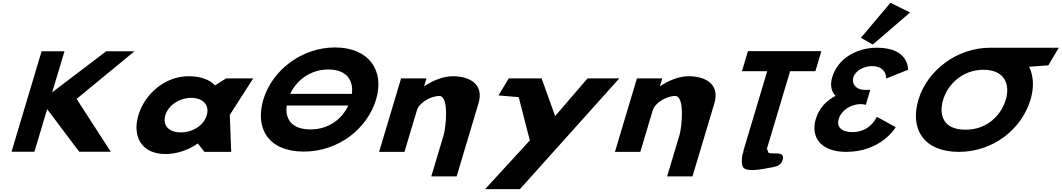

<svg xmlns="http://www.w3.org/2000/svg" viewBox="-20 -1060 7409 1340"><path d="M753.1 -0.9 514.7 -369.8 918.6 -702.1H721.1L344.3 -415.7L430 -702.1H270.2L60.5 -0.9H220.3L309.2 -298.4L532.9 -0.9Z M946 -256C901.1 -106 969.9 15 1134 15C1218.7 15 1300.5 -16 1359.1 -58H1361.5L1407.1 0H1593.6L1583.8 -258L1747.1 -513H1558.1L1480.5 -464C1442 -505 1379.9 -528 1296.4 -528C1132.3 -528 990.8 -406 946 -256ZM1134 -256C1155.2 -327 1234.3 -377 1315.3 -377C1395.2 -377 1444.4 -327 1423.1 -256C1402.2 -186 1326.7 -136 1243.3 -136C1156.1 -136 1113 -186 1134 -256Z M2435.7 -405H2005.2C2047.5 -495 2141.3 -575 2271.7 -575C2403.1 -575 2447.6 -495 2435.7 -405ZM1980.9 -323.4H2410.9C2369 -234.8 2279.9 -156.8 2146.7 -156.8C2009.9 -156.8 1969.3 -234.8 1980.9 -323.4ZM1818.2 -365.9C1756.9 -161.1 1855.6 -2.1 2100.4 -2.1C2341.5 -2.1 2543.4 -161.1 2604.7 -365.9C2666 -570.8 2551.4 -728.9 2317.8 -728.9C2087.4 -728.9 1879.5 -570.8 1818.2 -365.9Z M2625.8 0H2802.8L2889.6 -290C2904.8 -341 2982.4 -390 3046.5 -390C3115.5 -390 3092 -170 3076.8 -119L2990 171H3167L3319.3 -338C3362.1 -481 3245.1 -528 3141 -528C3073.3 -528 3002.9 -499 2942.5 -459H2940.1L2956.3 -513H2779.3Z M4080.7 -513 3854.4 -250 3760 -513H3530.8L3459 -394L3600.3 -382L3677.7 -80L3365.6 260H3608.7L4302.3 -513Z M4271.8 0H4448.8L4535.6 -290C4550.8 -341 4628.4 -390 4692.5 -390C4761.5 -390 4738 -170 4722.8 -119L4636 171H4813L4965.3 -338C5008.1 -481 4891.1 -528 4787 -528C4719.3 -528 4648.9 -499 4588.5 -459H4586.1L4602.3 -513H4425.3Z M5158.1 -562.9H5334.5L5166.7 -1.9L5170.6 -1.8C5158.5 9.2 5150.2 87 5166.7 108C5195.6 144.6 5304.9 119 5368.5 108C5400.3 102 5428.2 93.7 5439.9 63C5472.1 -21 5345.5 28.7 5340.5 0C5339 -9.2 5336.1 -16 5332.1 -20.9L5494.3 -562.9H5670.6L5712.6 -703.1H5200ZM5205.7 -1.1C5197 -0.1 5188.4 -0.1 5180 -1.6Z M5988.4 -796.2 6071.4 -749.1 6331.8 -973 6194.2 -1040.2ZM6164.8 -511.8C6164.8 -511.8 6171.2 -598.5 6064.3 -598.5C6009.8 -598.5 5949.7 -566.2 5936.2 -521.2C5921 -470.2 5960.2 -432.8 6011.6 -432.8H6053.8L6022.5 -328.2C6022.5 -328.2 6007.6 -333.3 5987 -333.3C5919.1 -333.3 5851.9 -290.8 5833.8 -230.5C5816 -171 5857.6 -137.8 5928.5 -137.8C6056.1 -137.8 6099.4 -244.9 6099.4 -244.9L6231.5 -172.7C6231.5 -172.7 6132.3 -0.1 5886.3 -0.1C5714.8 -0.1 5633.9 -96.2 5674 -230.5C5696.2 -304.4 5747 -358 5811.3 -391.1C5782 -420.9 5771.4 -465.1 5788.7 -522.9C5824.3 -641.9 5946.6 -726.9 6100.6 -726.9C6327.6 -726.9 6317.3 -573 6317.3 -573Z M6562.4 -363.9C6593.6 -468.4 6694.6 -572.8 6843.5 -573L6843.5 -573L6843.9 -573H6844C6994.2 -573 7030.8 -468.5 6999.5 -363.9C6968.2 -259.4 6873.2 -154.8 6718.9 -154.8C6560.5 -154.8 6531.1 -259.4 6562.4 -363.9ZM6889.5 -727 6889.5 -726.9C6658.7 -726.6 6451.1 -568.6 6389.8 -363.9C6328.6 -159.1 6427.2 -0.1 6672.6 -0.1C6911.9 -0.1 7110.8 -159.1 7172 -363.9C7198.5 -452.3 7192.9 -531.9 7162.4 -594L7296.7 -604L7369.5 -727Z"/></svg>

Font: Hussar
Style: BdSuprExtOblThree
Weight: 700
Foundry: Cannot Into Space Fonts
Version: Version 2.00